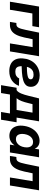

<svg xmlns="http://www.w3.org/2000/svg" viewBox="1338 -1912 733 3448"><g transform="rotate(90 1704.0 -187.5)"><path d="M468.8 -522.5 448.7 -402.8H221.2L154.8 0H10.3L97.2 -522.5Z M372.6 0 391.6 -115.7H413.6Q433.6 -115.7 448.2 -123.3Q462.9 -130.9 474.4 -149.4Q485.8 -168 495.8 -200.4Q505.9 -232.9 516.1 -282.7L565.4 -522.5H989.3L902.8 0H758.8L825.7 -407.2H684.1L652.3 -257.8Q632.3 -166 601.6 -109.1Q570.8 -52.2 527.8 -26.1Q484.9 0 428.7 0Z M1256.3 11.7Q1182.1 11.7 1128.7 -15.1Q1075.2 -42 1048.8 -95.9Q1022.5 -149.9 1028.3 -229.5Q1032.7 -297.4 1057.1 -353.3Q1081.5 -409.2 1122.6 -449.5Q1163.6 -489.7 1217.8 -511.7Q1272 -533.7 1335.9 -533.7Q1394 -533.7 1439.7 -515.6Q1485.4 -497.6 1512 -462.2Q1538.6 -426.8 1538.6 -374.5Q1538.6 -320.8 1508.3 -288.1Q1478 -255.4 1420.2 -238.3Q1362.3 -221.2 1278.3 -215.3Q1194.3 -209.5 1085.9 -209.5L1101.1 -302.2Q1194.3 -302.2 1253.7 -306.2Q1313 -310.1 1345.7 -318.4Q1378.4 -326.7 1391.1 -340.1Q1403.8 -353.5 1403.8 -371.6Q1403.8 -396.5 1382.6 -410.4Q1361.3 -424.3 1321.3 -424.3Q1275.9 -424.3 1246.8 -406.2Q1217.8 -388.2 1201.2 -358.9Q1184.6 -329.6 1177.5 -294.4Q1170.4 -259.3 1168.9 -224.6Q1166.5 -189 1173.1 -159.7Q1179.7 -130.4 1201.7 -113.5Q1223.6 -96.7 1267.6 -96.7Q1314 -96.7 1344.2 -115.5Q1374.5 -134.3 1386.7 -165.5L1521 -161.6Q1493.7 -83.5 1425.8 -35.9Q1357.9 11.7 1256.3 11.7Z M1508.8 159.7 1555.2 -119.6H1597.2Q1616.7 -131.3 1631.6 -152.3Q1646.5 -173.3 1658.7 -201.9Q1670.9 -230.5 1681.4 -265.4Q1691.9 -300.3 1701.7 -340.3L1746.6 -522.5H2158.2L2091.3 -119.6H2175.3L2129.4 159.7H1990.7L2017.1 0H1676.8L1650.4 159.7ZM1743.2 -119.6H1954.6L2002 -405.3H1849.6L1833.5 -340.3Q1815.4 -262.7 1794.4 -208.3Q1773.4 -153.8 1743.2 -119.6Z M2419.4 10.3Q2353 10.3 2308.3 -23.2Q2263.7 -56.6 2245.6 -117.7Q2227.5 -178.7 2241.2 -261.2Q2254.9 -343.8 2293.7 -404.5Q2332.5 -465.3 2388.2 -498.8Q2443.8 -532.2 2508.3 -532.2Q2544.9 -532.2 2572.3 -521.7Q2599.6 -511.2 2618.7 -492.4Q2637.7 -473.6 2647.9 -447.8H2650.4L2662.6 -522.5H2804.2L2717.3 0H2576.7L2589.4 -79.6H2586.9Q2568.4 -51.8 2543.2 -31.7Q2518.1 -11.7 2486.8 -0.7Q2455.6 10.3 2419.4 10.3ZM2478 -106.9Q2514.6 -106.9 2544.7 -126Q2574.7 -145 2595.5 -179.9Q2616.2 -214.8 2623.5 -261.7Q2631.3 -308.6 2622.3 -343Q2613.3 -377.4 2589.4 -396.5Q2565.4 -415.5 2528.8 -415.5Q2493.2 -415.5 2464.1 -397Q2435.1 -378.4 2415.3 -344Q2395.5 -309.6 2387.7 -261.7Q2379.9 -213.4 2388.2 -178.7Q2396.5 -144 2419.4 -125.5Q2442.4 -106.9 2478 -106.9Z M2780.3 0 2799.3 -115.7H2821.3Q2841.3 -115.7 2856 -123.3Q2870.6 -130.9 2882.1 -149.4Q2893.6 -168 2903.6 -200.4Q2913.6 -232.9 2923.8 -282.7L2973.1 -522.5H3397L3310.5 0H3166.5L3233.4 -407.2H3091.8L3060.1 -257.8Q3040 -166 3009.3 -109.1Q2978.5 -52.2 2935.5 -26.1Q2892.6 0 2836.4 0Z"/></g></svg>

Font: Inter 28pt
Style: Bold Italic
Weight: 700
Italic angle: -9.3988°
Designer: Rasmus Andersson
Foundry: rsms
Version: Version 4.001;git-66647c0bb